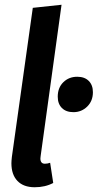

<svg xmlns="http://www.w3.org/2000/svg" viewBox="-20 -774 411 808"><path d="M151 -117Q150 -113 150 -107Q150 -85 169 -85Q180 -85 191 -89L204 -4Q170 14 126 14Q79 14 53.5 -12.5Q28 -39 28 -87Q28 -96 30 -114L118 -741L239 -754ZM223 -367Q223 -405 246.5 -428Q270 -451 305 -451Q336 -451 353.5 -433.5Q371 -416 371 -386Q371 -349 347 -325.5Q323 -302 289 -302Q258 -302 240.5 -319.5Q223 -337 223 -367Z"/></svg>

Font: Fira Sans Extra Condensed Medium
Style: Italic
Weight: 500
Width: 3
Italic angle: -8°
Designer: Carrois Corporate & Edenspiekermann AG
Foundry: Carrois Corporate GbR & Edenspiekermann AG
Version: Version 4.203